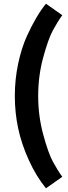

<svg xmlns="http://www.w3.org/2000/svg" viewBox="-20 -815 369 1036"><path d="M316 139 228 201Q175 136 135.5 49Q96 -38 78 -122.5Q60 -207 60 -297Q60 -387 78 -471.5Q96 -556 125 -620Q175 -730 228 -795L316 -733Q290 -697 265 -650.5Q240 -604 213 -504.5Q186 -405 186 -297.5Q186 -190 213 -90Q240 10 265 56.5Q290 103 316 139Z"/></svg>

Font: Cherry Swash
Style: Bold
Weight: 700
Designer: Kasatkina Nataliya
Foundry: Nataliya Kasatkina
Version: Version 1.001